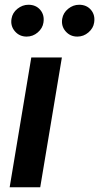

<svg xmlns="http://www.w3.org/2000/svg" viewBox="-20 -787 417 807"><path d="M20.6 0 111.5 -545.5H240.1L149.1 0ZM305 -633.2Q274.9 -633.2 255.7 -655.4Q236.5 -677.6 241.5 -708.1Q245.7 -733.3 266.7 -750.2Q287.6 -767 312.5 -767Q344.1 -767 362.4 -745.4Q380.7 -723.7 375.7 -692.1Q372.2 -668.3 351.7 -650.7Q331.3 -633.2 305 -633.2ZM92 -633.2Q61.8 -633.2 42.6 -655.5Q23.4 -677.9 28.4 -708.1Q32.3 -733.3 53.4 -750.2Q74.6 -767 99.4 -767Q131 -767 149.3 -745.4Q167.6 -723.7 162.6 -692.1Q159.1 -668.3 138.7 -650.7Q118.3 -633.2 92 -633.2Z"/></svg>

Font: Inter UI Semi Bold
Style: Italic
Weight: 600
Italic angle: -9.39999°
Designer: Rasmus Andersson
Foundry: rsms
Version: 3.2;8d6f07862